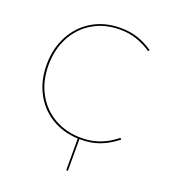

<svg xmlns="http://www.w3.org/2000/svg" viewBox="-153 -775 959 1081"><g transform="rotate(20 327.0 -234.0)"><path d="M386 5H379V195H369V5Q279 1 209.5 -41.5Q140 -84 101 -158Q62 -232 62 -327Q62 -423 102.5 -499.5Q143 -576 216 -619.5Q289 -663 384 -663Q442 -663 489 -647Q536 -631 579 -601L573 -593Q529 -622 484 -637.5Q439 -653 384 -653Q292 -653 221.5 -611Q151 -569 112 -495Q73 -421 73 -327Q73 -232 113 -159Q153 -86 224 -45.5Q295 -5 386 -5Q446 -5 496.5 -24Q547 -43 594 -81L601 -73Q552 -34 501 -14.5Q450 5 386 5Z"/></g></svg>

Font: Ysabeau Hairline
Style: Regular
Weight: 100
Designer: Christian Thalmann (Catharsis Fonts)
Version: Version 0.003